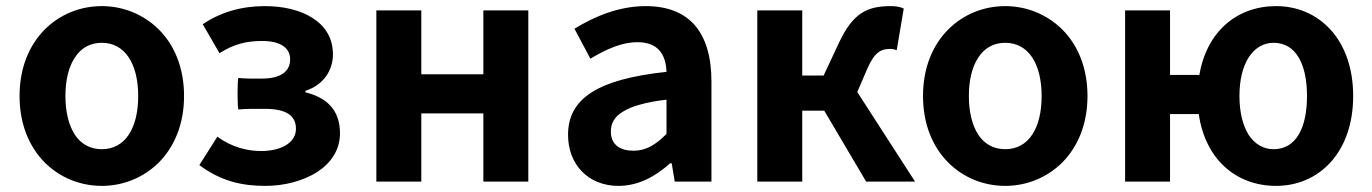

<svg xmlns="http://www.w3.org/2000/svg" viewBox="-20 -594 4489 628"><path d="M500 -497C450 -547 383 -574 313 -574C172 -574 44 -466 44 -280C44 -94 172 14 313 14C383 14 450 -13 500 -63C550 -114 582 -187 582 -280C582 -373 550 -447 500 -497ZM225 -406C245 -437 275 -454 313 -454C389 -454 432 -385 432 -280C432 -174 389 -106 313 -106C275 -106 245 -123 225 -153C205 -184 194 -227 194 -280C194 -333 205 -376 225 -406Z M1001 -536C960 -562 905 -574 846 -574C769 -574 702 -554 643 -515L698 -420C742 -448 783 -460 837 -460C895 -460 929 -439 929 -400C929 -360 898 -337 836 -337H798C784 -337 769 -338 760 -339C756 -337 756 -238 760 -236C774 -237 788 -238 803 -238H846C913 -238 948 -218 948 -173C948 -126 898 -100 834 -100C790 -100 738 -112 691 -147L632 -54C703 -1 772 14 848 14C910 14 971 -2 1017 -31C1062 -60 1092 -103 1092 -158C1092 -235 1048 -275 979 -292V-297C1041 -317 1069 -367 1069 -416C1069 -470 1043 -510 1001 -536Z M1708 -280V-560H1561V-351H1358V-560H1211V0H1358V-223H1459H1561V0H1708Z M2307 -245V-327C2307 -489 2234 -574 2092 -574C2004 -574 1924 -540 1859 -500L1911 -402C1963 -433 2013 -456 2065 -456C2134 -456 2158 -414 2160 -359C1935 -335 1838 -272 1838 -153C1838 -57 1903 14 2003 14C2068 14 2124 -17 2172 -60H2177L2187 0H2307V-163ZM2074 -252C2098 -259 2126 -264 2160 -268V-156C2125 -121 2094 -101 2052 -101C2009 -101 1978 -120 1978 -164C1978 -190 1989 -212 2018 -229C2032 -238 2051 -246 2074 -252Z M2457 -280V0H2604V-232H2676L2813 0H2893H2973L2784 -293L2818 -372C2842 -426 2864 -434 2892 -434C2900 -434 2906 -432 2913 -430L2936 -566C2924 -572 2909 -574 2894 -574C2818 -574 2771 -553 2725 -456L2674 -347H2604V-560H2457Z M3455 -497C3405 -547 3338 -574 3268 -574C3127 -574 2999 -466 2999 -280C2999 -94 3127 14 3268 14C3338 14 3405 -13 3455 -63C3505 -114 3537 -187 3537 -280C3537 -373 3505 -447 3455 -497ZM3180 -406C3200 -437 3230 -454 3268 -454C3344 -454 3387 -385 3387 -280C3387 -174 3344 -106 3268 -106C3230 -106 3200 -123 3180 -153C3160 -184 3149 -227 3149 -280C3149 -333 3160 -376 3180 -406Z M4064 -406C4084 -437 4112 -454 4146 -454C4218 -454 4255 -385 4255 -280C4255 -174 4218 -106 4146 -106C4112 -106 4084 -123 4064 -153C4045 -184 4034 -227 4034 -280C4034 -333 4045 -376 4064 -406ZM3660 -280V0H3807V-221H3901C3922 -73 4023 14 4154 14C4293 14 4406 -94 4406 -280C4406 -466 4293 -574 4154 -574C4026 -574 3927 -491 3903 -349H3807V-560H3733H3660Z"/></svg>

Font: GenSekiGothic2 TW B
Style: Regular
Weight: 700
Version: Version 2.100;PS 2.1;hotconv 16.6.51;makeotf.lib2.5.65220 DE